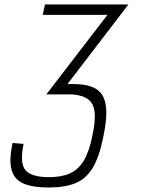

<svg xmlns="http://www.w3.org/2000/svg" viewBox="-20 -638 640 854"><path d="M197 196Q123 196 82.5 177.5Q42 159 31 115.5Q20 72 36 -2L85 2Q67 87 93 118.5Q119 150 198 150Q253 150 290.5 133.5Q328 117 352 77.5Q376 38 390 -30Q405 -98 401 -137.5Q397 -177 373 -195.5Q349 -214 303 -218H231L240 -264H308Q374 -264 409 -241.5Q444 -219 451 -166.5Q458 -114 438 -22Q421 61 392 109Q363 157 316 176.5Q269 196 197 196ZM186 -218 458 -572H170L180 -618H551L245 -218Z"/></svg>

Font: Victor Mono Thin
Style: Italic
Weight: 100
Italic angle: -12°
Monospace: yes
Designer: Rune Bjørnerås
Version: Version 1.561;gftools[0.9.30]